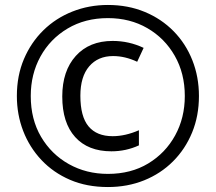

<svg xmlns="http://www.w3.org/2000/svg" viewBox="-20 -744 870 774"><path d="M415 10Q330 10 262.5 -19Q195 -48 147 -99Q99 -150 73.5 -216Q48 -282 48 -357Q48 -439 76.5 -506Q105 -573 155 -622Q205 -671 272 -697.5Q339 -724 415 -724Q496 -724 563.5 -696Q631 -668 680 -618Q729 -568 755.5 -501Q782 -434 782 -357Q782 -277 754.5 -210Q727 -143 677.5 -93.5Q628 -44 561 -17Q494 10 415 10ZM415 -43Q508 -43 577.5 -85Q647 -127 686 -198Q725 -269 725 -357Q725 -448 684.5 -519Q644 -590 574 -630.5Q504 -671 415 -671Q323 -671 252.5 -629Q182 -587 143 -516Q104 -445 104 -357Q104 -263 145.5 -192.5Q187 -122 257.5 -82.5Q328 -43 415 -43ZM429 -134Q335 -134 283 -191.5Q231 -249 231 -355Q231 -458 285.5 -518.5Q340 -579 434 -579Q500 -579 559 -551L533 -495Q484 -518 436 -518Q375 -518 339.5 -476.5Q304 -435 304 -358Q304 -274 337 -234.5Q370 -195 434 -195Q485 -195 540 -219V-158Q488 -134 429 -134Z"/></svg>

Font: Noto Sans Lao UI ExtCond
Style: Regular
Weight: 400
Width: 2
Designer: Monotype Design Team
Foundry: Monotype Imaging Inc.
Version: Version 2.000; ttfautohint (v1.8.4.7-5d5b)